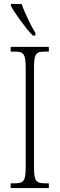

<svg xmlns="http://www.w3.org/2000/svg" viewBox="-20 -951 302 971"><path d="M146 -771H159V-784C136 -822 105 -886 89 -931H35V-921C54 -886 110 -807 146 -771ZM34 0H227V-24H208C161 -24 152 -36 152 -109V-605C152 -679 161 -690 208 -690H227V-714H34V-690H54C100 -690 110 -679 110 -605V-108C110 -35 100 -24 54 -24H34Z"/></svg>

Font: Noto Serif Tamil ExtraCondensed ExtraLight
Style: Regular
Weight: 200
Width: 2
Designer: Indian Type Foundry, Tom Grace, and the Monotype Design Team
Foundry: Monotype Imaging Inc.
Version: Version 2.004